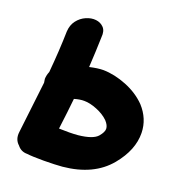

<svg xmlns="http://www.w3.org/2000/svg" viewBox="-94 -691 725 774"><g transform="rotate(15 268.5 -303.5)"><path d="M235 0Q365 -1 438 -75Q503 -141 508 -214Q512 -274 473 -325Q441 -364 391.5 -389Q342 -414 294 -419Q270 -421 235 -416Q245 -484 252 -545Q257 -572 245 -587Q233 -602 213 -606Q193 -610 170.5 -602.5Q148 -595 131.5 -577Q115 -559 111 -531Q102 -449 85 -355Q77 -340 75 -324Q75 -316 76 -308Q64 -247 31 -90Q24 -58 44 -37Q58 -15 85 -13Q93 -11 112.5 -8.5Q132 -6 155.5 -4Q179 -2 200.5 -1Q222 0 235 0ZM263 -139Q230 -139 182 -145Q199 -223 209 -276Q234 -281 252 -279Q276 -277 305.5 -262Q335 -247 353 -226Q367 -208 366 -193Q365 -179 347 -161Q326 -140 263 -139Z"/></g></svg>

Font: Balsamiq Sans
Style: Bold Italic
Weight: 700
Italic angle: -12°
Designer: Michael Angeles
Foundry: Balsamiq SRL
Version: Version 1.020; ttfautohint (v1.8.4.7-5d5b);gftools[0.9.26]